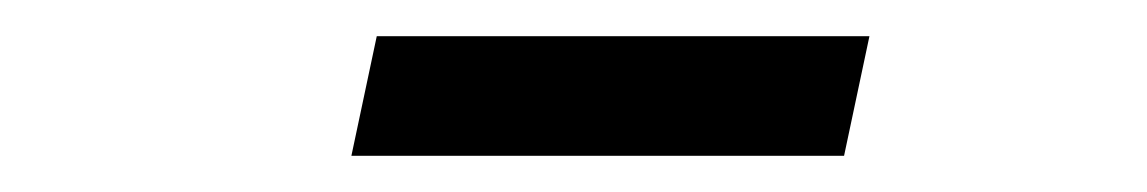

<svg xmlns="http://www.w3.org/2000/svg" viewBox="-20 -725 633 106"><path d="M174 -639 188 -705H460L446 -639Z"/></svg>

Font: Aneliza
Style: Italic
Weight: 400
Italic angle: -11.31°
Designer: Mike Abbink, Paul van der Laan, Pieter van Rosmalen
Foundry: Bold Monday
Version: Version 3.0